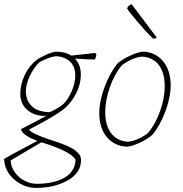

<svg xmlns="http://www.w3.org/2000/svg" viewBox="-31 -709 892 936"><path d="M145 207Q86 207 38.5 166Q-9 125 -11 66Q9 53 78.5 16.5Q148 -20 151 -22Q72 -53 72 -80Q147 -118 194 -144Q140 -142 104 -171.5Q68 -201 68 -252Q68 -298 90 -344Q112 -390 148 -417Q160 -427 193.5 -442Q227 -457 244 -457Q287 -457 316 -438Q421 -449 432 -451L439 -445Q437 -430 432 -419Q401 -419 339 -423L335 -422Q363 -394 363 -345Q363 -294 334.5 -243.5Q306 -193 262 -164Q214 -131 110 -77Q128 -56 207 -30Q213 -28 228.5 -23Q244 -18 252 -15Q260 -12 275 -6.5Q290 -1 298.5 3Q307 7 318.5 13Q330 19 337 25Q344 31 351 38.5Q358 46 361 54Q364 62 364 71Q364 134 299 170.5Q234 207 145 207ZM210 -162Q241 -174 275 -199Q300 -222 318 -263Q336 -304 336 -340Q336 -385 310 -409Q284 -433 241 -435Q212 -432 161 -406Q133 -378 114 -338Q95 -298 95 -261Q96 -225 114.5 -202Q133 -179 157 -171Q181 -163 210 -162ZM68 159Q106 187 149 187Q234 187 289 154Q337 121 337 69Q316 31 185 -11Q183 -12 178 -13Q173 -14 170 -15L21 73Q23 122 68 159Z M726 -521H715Q684 -550 638.5 -604Q593 -658 589 -667L593 -678Q605 -686 610 -689L615 -683L702 -567L733 -527ZM588 6Q528 4 490.5 -40Q453 -84 453 -157Q453 -216 478.5 -284Q504 -352 541 -399Q565 -420 604 -438Q643 -456 666 -457Q725 -456 763 -411.5Q801 -367 801 -294Q801 -235 775.5 -166.5Q750 -98 712 -52Q689 -31 650 -13Q611 5 588 6ZM593 -18Q641 -23 691 -61Q727 -104 749.5 -167.5Q772 -231 772 -289Q772 -353 744 -391Q716 -429 663 -433Q617 -430 563 -391Q527 -348 504.5 -284Q482 -220 482 -162Q482 -98 510.5 -60Q539 -22 593 -18Z"/></svg>

Font: Albura ExtraLight
Style: Italic
Weight: 156
Italic angle: -7°
Designer: Mercedes Jáuregui
Foundry: Omnibus-Type Team
Version: Version 1.000